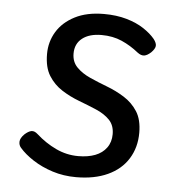

<svg xmlns="http://www.w3.org/2000/svg" viewBox="-44 -563 619 626"><g transform="rotate(5 265.5 -250.0)"><path d="M227 19Q186 19 150 7.5Q114 -4 85.5 -22.5Q57 -41 40 -61Q33 -69 33.5 -80.5Q34 -92 47 -105Q59 -116 69 -118Q79 -120 90 -110Q120 -83 155 -66.5Q190 -50 228 -50Q260 -50 283.5 -59Q307 -68 320.5 -86.5Q334 -105 334 -131Q334 -160 317 -177.5Q300 -195 273 -206.5Q246 -218 215.5 -229.5Q185 -241 158.5 -258Q132 -275 115 -302Q98 -329 98 -373Q98 -413 118 -446Q138 -479 177 -499Q216 -519 272 -519Q313 -519 346 -509.5Q379 -500 402.5 -484.5Q426 -469 440 -452Q450 -439 449 -429.5Q448 -420 436 -408Q424 -397 414 -395.5Q404 -394 392 -403Q366 -424 336.5 -437Q307 -450 270 -450Q230 -450 207 -432Q184 -414 184 -382Q184 -355 201 -337.5Q218 -320 244.5 -308Q271 -296 301.5 -284.5Q332 -273 359 -256Q386 -239 403 -212.5Q420 -186 420 -143Q420 -95 397 -58Q374 -21 330.5 -1Q287 19 227 19Z"/></g></svg>

Font: Playwrite GB J
Style: Italic
Weight: 400
Italic angle: -7.01216°
Designer: Veronika Burian, José Scaglione
Foundry: TypeTogether
Version: Version 1.002